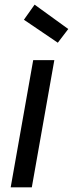

<svg xmlns="http://www.w3.org/2000/svg" viewBox="-20 -807 314 827"><path d="M123 -548H214L117 0H26ZM129 -787 274 -682 229 -623 83 -722Z"/></svg>

Font: SVN-Poppins
Style: Italic
Weight: 400
Italic angle: -10°
Designer: Ninad Kale (Devanagari), Jonny Pinhorn (Latin)
Foundry: Indian Type Foundry
Version: Version 3.002 2017; ttfautohint (v1.8.3)